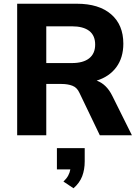

<svg xmlns="http://www.w3.org/2000/svg" viewBox="-20 -725 748 1029"><path d="M72 0V-705H392Q510 -705 575.5 -648.5Q641 -592 641 -491Q641 -416 603.5 -365Q566 -314 498 -293Q551 -274 582 -211L687 0H515L406 -227Q393 -256 368 -265.5Q343 -275 310 -275H228V0ZM228 -387H365Q426 -387 458 -412.5Q490 -438 490 -486Q490 -535 458 -559.5Q426 -584 365 -584H228ZM374 284 320 248Q337 232 345.5 216Q354 200 357 183H285V69H434V140Q434 184 420.5 219.5Q407 255 374 284Z"/></svg>

Font: Mulish ExtraBold
Style: Regular
Weight: 800
Designer: Vernon Adams
Foundry: Vernon Adams
Version: Version 3.603; ttfautohint (v1.8.3)